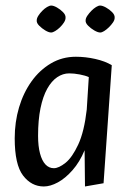

<svg xmlns="http://www.w3.org/2000/svg" viewBox="-20 -669 480 701"><path d="M139.9 11.8Q94.7 11.8 64.2 -28.1Q33.7 -68 33.7 -164Q33.7 -223.4 49.5 -276.9Q65.4 -330.4 95.1 -371.9Q124.8 -413.4 166 -437.6Q207.1 -461.8 257 -461.8Q291.9 -461.8 327.7 -453.8Q363.5 -445.8 388.1 -431L358.1 0L290.3 11.8L288.9 -120.5Q271.1 -77.5 244.9 -47.8Q218.7 -18 191.2 -3.1Q163.7 11.8 139.9 11.8ZM176.7 -54.9Q194.6 -54.9 219.2 -74.5Q243.7 -94.2 265.6 -141.2Q287.5 -188.2 296.7 -268.8L304.2 -387.5Q291.8 -393.2 271 -397.2Q250.3 -401.1 232.7 -401.1Q209.5 -401.1 188.8 -387.1Q168.1 -373.1 152.4 -345Q136.7 -316.9 127.8 -273.7Q119 -230.5 119 -173Q119 -135.3 126.1 -108.7Q133.2 -82.1 146 -68.5Q158.9 -54.9 176.7 -54.9ZM166.5 -550.3Q158.2 -550.3 145.6 -557.7Q133 -565.2 123 -575.3Q113.1 -585.4 114.1 -594.7Q114.1 -602.3 119.9 -611.5Q125.7 -620.7 134.3 -629.4Q142.8 -638.1 151.8 -643.4Q160.8 -648.7 167.1 -648.7Q175.4 -648.7 187.9 -641.7Q200.4 -634.6 210.4 -624.3Q220.3 -614.1 219.3 -603.7Q219.3 -595.9 213.5 -586.9Q207.7 -577.8 199 -569.3Q190.3 -560.9 181.4 -555.6Q172.6 -550.3 166.5 -550.3ZM345.8 -550.3Q337.5 -550.3 324.5 -557.7Q311.5 -565.2 301.6 -575.3Q291.6 -585.4 292.6 -594.7Q292.6 -602.3 298.8 -611.5Q305 -620.7 313.5 -629.4Q322.1 -638.1 330.7 -643.4Q339.3 -648.7 345.6 -648.7Q354 -648.7 366.8 -641.7Q379.7 -634.6 389.7 -624.3Q399.6 -614.1 398.6 -603.7Q398.6 -595.9 392.4 -586.9Q386.2 -577.8 377.5 -569.3Q368.8 -560.9 360.4 -555.6Q351.9 -550.3 345.8 -550.3Z"/></svg>

Font: Ancizar Sans Thin
Style: Italic
Weight: 100
Italic angle: -4°
Designer: Cesar Puertas, Viviana Monsalve, Julian Moncada, Julian Prieto, Jose Castro, Mariel Hernandez, Felipe Aragon, Sara Alarc
Version: Version 8.100